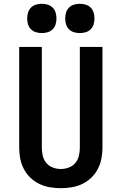

<svg xmlns="http://www.w3.org/2000/svg" viewBox="-20 -982 640 1010"><path d="M300 8Q271 8 242 3Q213 -2 187 -14.5Q161 -27 140 -47Q119 -67 105.5 -93Q92 -119 86.5 -147.5Q81 -176 81 -205V-735H200V-205Q200 -184 205 -162.5Q210 -141 224 -124.5Q238 -108 258.5 -100.5Q279 -93 300 -93Q321 -93 341.5 -100.5Q362 -108 376 -124.5Q390 -141 395 -162.5Q400 -184 400 -205V-735H519V-205Q519 -176 513.5 -147.5Q508 -119 494.5 -93Q481 -67 460 -47Q439 -27 413 -14.5Q387 -2 358 3Q329 8 300 8ZM400 -808Q384 -808 369 -812.5Q354 -817 343 -828Q332 -839 327.5 -854Q323 -869 323 -885Q323 -901 327.5 -916Q332 -931 343 -942Q354 -953 369 -957.5Q384 -962 400 -962Q416 -962 431 -957.5Q446 -953 457 -942Q468 -931 472.5 -916Q477 -901 477 -885Q477 -869 472.5 -854Q468 -839 457 -828Q446 -817 431 -812.5Q416 -808 400 -808ZM200 -808Q184 -808 169 -812.5Q154 -817 143 -828Q132 -839 127.5 -854Q123 -869 123 -885Q123 -901 127.5 -916Q132 -931 143 -942Q154 -953 169 -957.5Q184 -962 200 -962Q216 -962 231 -957.5Q246 -953 257 -942Q268 -931 272.5 -916Q277 -901 277 -885Q277 -869 272.5 -854Q268 -839 257 -828Q246 -817 231 -812.5Q216 -808 200 -808Z"/></svg>

Font: Zed Sans Extended
Style: Bold
Weight: 700
Width: 7
Designer: Belleve Invis
Foundry: Belleve Invis
Version: Version 1.0.0; ttfautohint (v1.8.4)